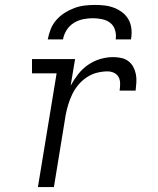

<svg xmlns="http://www.w3.org/2000/svg" viewBox="-20 -760 640 780"><path d="M134 0 210 -462H110V-520H285L267 -412Q280 -436 297.5 -458.5Q315 -481 338.5 -497Q362 -513 388 -520.5Q414 -528 440 -528Q457 -528 473 -524.5Q489 -521 501.5 -511.5Q514 -502 521.5 -488Q529 -474 532 -458.5Q535 -443 534 -426Q533 -409 531 -392H466Q468 -406 468 -420.5Q468 -435 462 -446.5Q456 -458 443.5 -464Q431 -470 417 -470Q396 -470 374 -464.5Q352 -459 332.5 -446Q313 -433 298 -415Q283 -397 273.5 -377Q264 -357 257.5 -336Q251 -315 247 -294L199 0ZM174 -600Q178 -621 186 -641.5Q194 -662 209 -679Q224 -696 243 -708Q262 -720 282.5 -727.5Q303 -735 324 -737.5Q345 -740 366 -740Q387 -740 407 -737.5Q427 -735 445.5 -727.5Q464 -720 479 -708Q494 -696 503 -679Q512 -662 514 -641.5Q516 -621 512 -600H450Q453 -619 447.5 -637.5Q442 -656 428 -667Q414 -678 395 -682Q376 -686 357 -686Q338 -686 318 -682Q298 -678 280 -667Q262 -656 250.5 -637.5Q239 -619 236 -600Z"/></svg>

Font: Iosevka HT Light Extended
Style: Italic
Weight: 300
Width: 7
Italic angle: -9°
Monospace: yes
Designer: Belleve Invis
Foundry: Belleve Invis
Version: Version 32.3.0; ttfautohint (v1.8.4)